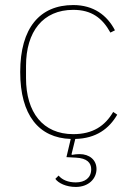

<svg xmlns="http://www.w3.org/2000/svg" viewBox="-20 -538 527 760"><path d="M270 -518C138 -518 60 -428 60 -253C60 -82 134 8 260 12L243 84L280 86C325 88 341 107 341 132C341 166 316 184 280 184C250 184 226 174 212 157L199 170C211 187 242 202 280 202C331 202 362 169 362 131C362 95 334 72 295 72C286 72 274 73 265 75L263 73L278 12C361 10 412 -29 444 -84L428 -95C396 -40 348 -7 270 -7C150 -7 83 -93 83 -229V-277C83 -413 150 -499 270 -499C342 -499 385 -467 417 -409L435 -418C404 -478 350 -518 270 -518Z"/></svg>

Font: IBM Plex Thai Thin
Style: Regular
Weight: 100
Designer: Mike Abbink, Paul van der Laan, Pieter van Rosmalen, Ben Mitchell, Mark Frömberg
Foundry: Bold Monday
Version: Version 1.0